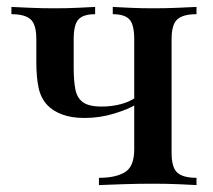

<svg xmlns="http://www.w3.org/2000/svg" viewBox="-20 -535 616 555"><path d="M548 -515V-494Q509 -494 492.5 -479Q476 -464 476 -422V-93Q476 -51 492.5 -36Q509 -21 548 -21V0Q531 -1 497 -2.5Q463 -4 420 -4Q379 -4 334.5 -2.5Q290 -1 266 0V-21Q315 -21 341.5 -37.5Q368 -54 368 -103V-422Q368 -464 354 -479Q340 -494 306 -494V-515Q323 -514 355.5 -512.5Q388 -511 423 -511Q457 -511 493.5 -512.5Q530 -514 548 -515ZM255 -515V-494Q221 -494 207 -479Q193 -464 193 -422V-339Q193 -304 197.5 -278.5Q202 -253 219 -240Q236 -227 274 -227Q303 -227 329.5 -234Q356 -241 373 -254V-233Q353 -220 311 -207Q269 -194 224 -194Q187 -194 160 -204Q133 -214 117 -231Q98 -251 91.5 -281.5Q85 -312 85 -357V-422Q85 -464 68.5 -479Q52 -494 13 -494V-515Q31 -514 67 -512.5Q103 -511 137 -511Q172 -511 205 -512.5Q238 -514 255 -515Z"/></svg>

Font: Playfair Display Medium
Style: Regular
Weight: 500
Designer: Claus Eggers Sørensen
Foundry: Claus Eggers Sørensen
Version: Version 1.203